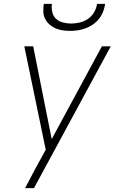

<svg xmlns="http://www.w3.org/2000/svg" viewBox="-20 -760 640 995"><path d="M110 215Q124 188 138.5 161Q153 134 167 107L217 16L106 -520H152L248 -39L508 -520H554L156 215ZM343 -600Q323 -600 303.5 -603Q284 -606 267 -613.5Q250 -621 236 -633.5Q222 -646 213.5 -663Q205 -680 204.5 -700Q204 -720 207 -740H249Q246 -718 251 -697Q256 -676 270.5 -662.5Q285 -649 306 -643.5Q327 -638 349 -638Q371 -638 394 -643.5Q417 -649 436.5 -662.5Q456 -676 468 -697Q480 -718 483 -740H525Q522 -720 514.5 -700Q507 -680 493.5 -663Q480 -646 462 -633.5Q444 -621 424 -613.5Q404 -606 383.5 -603Q363 -600 343 -600Z"/></svg>

Font: Iosevka Aile XLt Obl
Style: Regular
Weight: 200
Italic angle: -9°
Designer: Belleve Invis
Foundry: Belleve Invis
Version: Version 31.1.0; ttfautohint (v1.8.4)